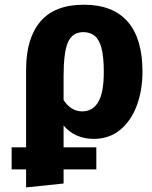

<svg xmlns="http://www.w3.org/2000/svg" viewBox="-20 -583 655 830"><path d="M30.3 53.8H92.8V-282.1Q92.8 -416.9 154.4 -489.7Q215.9 -562.6 342.6 -562.6Q468.2 -562.6 532.1 -489.2Q595.9 -415.9 595.9 -273.8Q595.9 -191.8 571 -125.9Q546.2 -60 499 -21.3Q451.8 17.4 384.6 17.4Q346.2 17.4 313.1 3.3Q280 -10.8 254.9 -40.5V53.8H396.4V149.2H254.9V210.3L92.8 227.2V149.2H30.3ZM340.5 -444.1Q292.8 -444.1 273.8 -400.3Q254.9 -356.4 254.9 -254.4V-150.3Q287.2 -101.5 335.4 -101.5Q380.5 -101.5 404.6 -141.8Q428.7 -182.1 428.7 -271.8Q428.7 -338.5 418.5 -375.9Q408.2 -413.3 388.5 -428.7Q368.7 -444.1 340.5 -444.1Z"/></svg>

Font: Fira Code
Style: Bold
Weight: 700
Monospace: yes
Designer: Carrois Corporate, Edenspiekermann AG, Nikita Prokopov
Foundry: Carrois Corporate, Edenspiekermann AG, Nikita Prokopov
Version: Version 6.000; ttfautohint (v1.8.2) -l 8 -r 50 -G 200 -x 14 